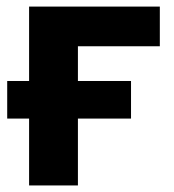

<svg xmlns="http://www.w3.org/2000/svg" viewBox="-20 -566 531 586"><path d="M467.8 -545.9V-424.8H217.8V-318.8H379.9V-204.1H217.8V0H68.8V-204.1H2V-318.8H68.8V-545.9Z"/></svg>

Font: NotoSans-Bold
Style: Bold
Weight: 700
Designer: Monotype Design team
Foundry: Monotype Imaging Inc.
Version: Version 1.04